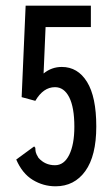

<svg xmlns="http://www.w3.org/2000/svg" viewBox="-20 -643 390 674"><path d="M175 11Q132 11 95 -11.5Q58 -34 37 -83L93 -124L100 -129L104 -124Q104 -116 105.5 -109Q107 -102 115 -89Q138 -63 173 -63Q205 -63 223 -99.5Q241 -136 241 -198Q241 -266 223 -301.5Q205 -337 173 -337Q132 -337 104 -289L56 -302L70 -623H299V-548H140L133 -385Q161 -408 197 -408Q253 -408 285.5 -355.5Q318 -303 318 -199Q318 -96 279.5 -42.5Q241 11 175 11Z"/></svg>

Font: Inconsolata ExtraCondensed SemiBold
Style: Regular
Weight: 600
Width: 2
Monospace: yes
Designer: Raph Levien, Cyreal, Brenton Simpson
Foundry: Raph Levien, Cyreal, Google
Version: Version 3.001; ttfautohint (v1.8.2.53-6de2)